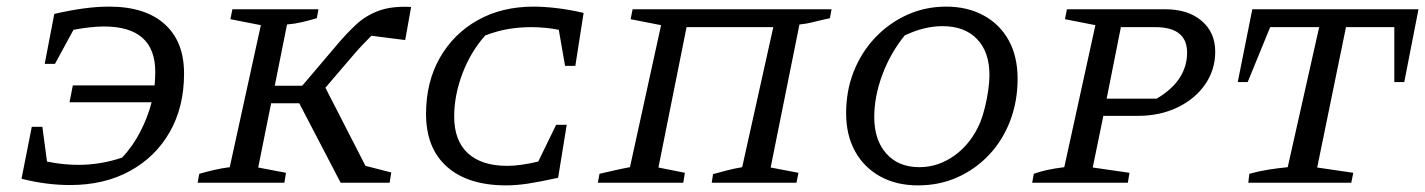

<svg xmlns="http://www.w3.org/2000/svg" viewBox="-20 -552 4305 580"><path d="M192 7Q120 7 45 -12L76 -169H108L122 -64Q170 -54 217 -54Q284 -54 349 -76Q381 -110 403.5 -153.5Q426 -197 438 -243H190L200 -294H447Q449 -315 449 -335Q449 -472 294 -472Q256 -472 202 -462L146 -359H115L144 -510Q192 -521 232.5 -526.5Q273 -532 310 -532Q418 -532 477 -479.5Q536 -427 536 -330Q536 -229 493 -153.5Q450 -78 372.5 -35.5Q295 7 192 7Z M577 0 582 -27Q603 -33 626.5 -38.5Q650 -44 674 -47L768 -476L676 -494L682 -524H942L937 -497Q917 -491 894 -485.5Q871 -480 847 -478L810 -293H893L1000 -419Q1027 -451 1056 -478Q1085 -505 1124 -519.5Q1163 -534 1222 -531L1204 -431L1102 -444Q1091 -433 1078.5 -420Q1066 -407 1052 -391L963 -287L1084 -51L1162 -31L1157 0H1009L884 -240H799L760 -46L844 -30L839 0Z M1509 8Q1394 8 1330.5 -48Q1267 -104 1267 -208Q1267 -304 1308.5 -377Q1350 -450 1423 -491Q1496 -532 1592 -532Q1623 -532 1661.5 -527.5Q1700 -523 1743 -513L1718 -353H1687L1668 -462Q1627 -470 1584 -470Q1550 -470 1516.5 -464.5Q1483 -459 1446 -445Q1402 -396 1377 -330Q1352 -264 1352 -200Q1352 -127 1393.5 -89Q1435 -51 1512 -51Q1552 -51 1606 -64L1660 -175H1692L1666 -15Q1612 -3 1576 2.5Q1540 8 1509 8Z M2054 -470 1969 -46 2049 -30 2044 0H1786L1791 -27Q1817 -33 1839 -38Q1861 -43 1883 -47L1977 -476L1885 -494L1891 -524H2492L2487 -497Q2455 -490 2435.5 -485Q2416 -480 2395 -478L2308 -46L2392 -30L2386 0H2130L2134 -26Q2156 -32 2177 -37.5Q2198 -43 2222 -47L2316 -470Z M2753 8Q2688 8 2639 -19Q2590 -46 2563 -95Q2536 -144 2536 -210Q2536 -278 2559 -336Q2582 -394 2623.5 -438Q2665 -482 2720 -507Q2775 -532 2838 -532Q2903 -532 2952 -505Q3001 -478 3027.5 -429.5Q3054 -381 3054 -314Q3054 -246 3031.5 -187Q3009 -128 2968 -84.5Q2927 -41 2872.5 -16.5Q2818 8 2753 8ZM2757 -47Q2815 -47 2864.5 -83Q2914 -119 2941 -182Q2949 -202 2955.5 -228.5Q2962 -255 2965.5 -281Q2969 -307 2969 -325Q2969 -395 2931.5 -434Q2894 -473 2827 -473Q2772 -473 2713 -445Q2670 -392 2645.5 -326.5Q2621 -261 2621 -198Q2621 -129 2657.5 -88Q2694 -47 2757 -47Z M3098 0 3103 -27Q3119 -33 3141 -38Q3163 -43 3195 -47L3289 -476L3197 -494L3203 -524H3500Q3569 -524 3610 -489Q3651 -454 3651 -396Q3651 -341 3620.5 -297Q3590 -253 3537 -227.5Q3484 -202 3417 -202H3313L3281 -46L3392 -30L3387 0ZM3470 -470H3366L3323 -254H3474Q3520 -281 3543 -316Q3566 -351 3566 -393Q3566 -470 3470 -470Z M4265 -524 4222 -304H4192V-470H4046L3959 -46L4068 -30L4062 0H3751L3754 -27Q3783 -35 3811.5 -39.5Q3840 -44 3870 -47L3965 -470H3817L3749 -304H3719L3763 -524Z"/></svg>

Font: Piazzolla SC
Style: Italic
Weight: 400
Italic angle: -11.3°
Designer: Juan Pablo del Peral
Foundry: Huerta Tipografica
Version: Version 1.330